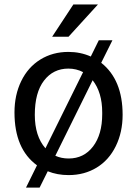

<svg xmlns="http://www.w3.org/2000/svg" viewBox="-20 -769 606 854"><path d="M44.4 -269Q44.4 -346.7 74.5 -408.4Q104.5 -470.2 159.4 -504.2Q214.4 -538.1 284.2 -538.1Q337.9 -538.1 383.8 -517.6L419.4 -589.8H480L430.2 -489.7Q525.4 -414.6 525.4 -258.3Q525.4 -181.2 495.1 -119.1Q464.8 -57.1 410.2 -23.7Q355.5 9.8 285.2 9.8Q234.4 9.8 192.4 -7.3L156.2 65.4H95.7L144.5 -33.7Q44.4 -106.4 44.4 -269ZM134.8 -258.3Q134.8 -163.6 182.1 -109.4L349.6 -448.2Q319.3 -463.9 284.2 -463.9Q216.8 -463.9 175.8 -410.6Q134.8 -357.4 134.8 -258.3ZM434.6 -269Q434.6 -357.9 392.1 -412.1L226.1 -76.2Q252.9 -64 285.2 -64Q353 -64 393.8 -117.4Q434.6 -170.9 434.6 -261.2ZM306.2 -749H415.5L284.7 -605.5H211.9Z"/></svg>

Font: RobotoInd
Style: Regular
Weight: 400
Designer: Google
Version: Version 2.001101; 2014